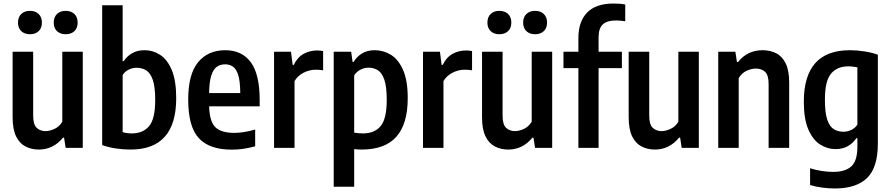

<svg xmlns="http://www.w3.org/2000/svg" viewBox="-20 -838 5050 1088"><path d="M200.5 9.5Q158.5 9.5 124.8 -7.8Q91 -25 71.2 -65.2Q51.5 -105.5 51.5 -174V-545H168V-182.5Q168 -132.5 187.8 -113.8Q207.5 -95 238.5 -95Q260.5 -95 288 -107.2Q315.5 -119.5 333 -148V-545H449V0H352L343 -58H337Q309.5 -24 274.8 -7.2Q240 9.5 200.5 9.5ZM352 -644Q321.5 -644 303 -661.5Q284.5 -679 284.5 -710Q284.5 -741 303 -758.8Q321.5 -776.5 352 -776.5Q383 -776.5 401.5 -758.8Q420 -741 420 -710Q420 -679 401.5 -661.5Q383 -644 352 -644ZM150 -644Q119 -644 100.5 -661.5Q82 -679 82 -710Q82 -741 100.5 -758.8Q119 -776.5 150 -776.5Q180.5 -776.5 199 -758.8Q217.5 -741 217.5 -710Q217.5 -679 199 -661.5Q180.5 -644 150 -644Z M718 9.5Q678 9.5 635.2 3Q592.5 -3.5 559 -16V-808H675V-491.5H681.5Q698 -518.5 728 -536Q758 -553.5 799 -553.5Q847 -553.5 887.8 -527Q928.5 -500.5 953.5 -440.8Q978.5 -381 978.5 -281.5Q978.5 10.5 718 9.5ZM726 -82Q790.5 -82 825 -123.2Q859.5 -164.5 859.5 -271Q859.5 -346 845.8 -385.5Q832 -425 808.2 -439.5Q784.5 -454 753.5 -454Q731 -454 709.5 -443.5Q688 -433 675 -413V-89Q699.5 -82 726 -82Z M1293.5 10Q1166.5 10 1106.5 -55.2Q1046.5 -120.5 1046.5 -274Q1046.5 -417.5 1102.5 -485.5Q1158.5 -553.5 1256.5 -553.5Q1350.5 -553.5 1401 -485.5Q1451.5 -417.5 1451.5 -271V-235.5H1165Q1167.5 -149.5 1200.5 -117.2Q1233.5 -85 1307.5 -85Q1334.5 -85 1363.8 -89.8Q1393 -94.5 1426 -104V-9Q1389.5 1 1358 5.5Q1326.5 10 1293.5 10ZM1255.5 -473.5Q1229 -473.5 1209 -459.8Q1189 -446 1177.5 -410.8Q1166 -375.5 1165 -310.5H1341.5Q1341 -375.5 1330.5 -410.8Q1320 -446 1301 -459.8Q1282 -473.5 1255.5 -473.5Z M1533 0V-545H1629L1638.5 -470H1644.5Q1665.5 -513.5 1700.5 -532.8Q1735.5 -552 1776.5 -552Q1786.5 -552 1795.5 -551Q1804.5 -550 1811 -548.5V-439.5Q1800.5 -441.5 1790.2 -442.2Q1780 -443 1769.5 -443Q1733.5 -443 1700.2 -426Q1667 -409 1649 -378.5V0Z M1871 220V-545H1970L1978 -487H1984Q2000.5 -516 2030.8 -534.8Q2061 -553.5 2103.5 -553.5Q2153 -553.5 2195.5 -527.2Q2238 -501 2264.2 -441.2Q2290.5 -381.5 2290.5 -282Q2290.5 -135.5 2226 -63Q2161.5 9.5 2028.5 9.5Q2009 9.5 1987 7V220ZM2037.5 -82Q2102.5 -82 2137 -123.5Q2171.5 -165 2171.5 -271.5Q2171.5 -346.5 2158 -386Q2144.5 -425.5 2121.2 -440Q2098 -454.5 2068 -454.5Q2045 -454.5 2022.8 -443.2Q2000.5 -432 1987 -410.5V-86.5Q2012 -82 2037.5 -82Z M2377 0V-545H2473L2482.5 -470H2488.5Q2509.5 -513.5 2544.5 -532.8Q2579.5 -552 2620.5 -552Q2630.5 -552 2639.5 -551Q2648.5 -550 2655 -548.5V-439.5Q2644.5 -441.5 2634.2 -442.2Q2624 -443 2613.5 -443Q2577.5 -443 2544.2 -426Q2511 -409 2493 -378.5V0Z M2860.5 9.5Q2818.5 9.5 2784.8 -7.8Q2751 -25 2731.2 -65.2Q2711.5 -105.5 2711.5 -174V-545H2828V-182.5Q2828 -132.5 2847.8 -113.8Q2867.5 -95 2898.5 -95Q2920.5 -95 2948 -107.2Q2975.5 -119.5 2993 -148V-545H3109V0H3012L3003 -58H2997Q2969.5 -24 2934.8 -7.2Q2900 9.5 2860.5 9.5ZM3012 -644Q2981.5 -644 2963 -661.5Q2944.5 -679 2944.5 -710Q2944.5 -741 2963 -758.8Q2981.5 -776.5 3012 -776.5Q3043 -776.5 3061.5 -758.8Q3080 -741 3080 -710Q3080 -679 3061.5 -661.5Q3043 -644 3012 -644ZM2810 -644Q2779 -644 2760.5 -661.5Q2742 -679 2742 -710Q2742 -741 2760.5 -758.8Q2779 -776.5 2810 -776.5Q2840.5 -776.5 2859 -758.8Q2877.5 -741 2877.5 -710Q2877.5 -679 2859 -661.5Q2840.5 -644 2810 -644Z M3257.5 0V-452H3173V-545H3257.5V-621.5Q3257.5 -716 3307.2 -767Q3357 -818 3456.5 -818Q3472 -818 3489.8 -816.8Q3507.5 -815.5 3523 -812.5V-717.5Q3509.5 -719.5 3497.5 -720.8Q3485.5 -722 3471.5 -722Q3420 -722 3396 -699.8Q3372 -677.5 3372 -628V-545H3504V-452H3372V0Z M3691.5 9.5Q3649.5 9.5 3615.8 -7.8Q3582 -25 3562.2 -65.2Q3542.5 -105.5 3542.5 -174V-545H3659V-182.5Q3659 -132.5 3678.8 -113.8Q3698.5 -95 3729.5 -95Q3751.5 -95 3779 -107.2Q3806.5 -119.5 3824 -148V-545H3940V0H3843L3834 -58H3828Q3800.5 -24 3765.8 -7.2Q3731 9.5 3691.5 9.5Z M4050 0V-545H4147L4156 -486.5H4162Q4215.5 -553.5 4301.5 -553.5Q4344.5 -553.5 4378.5 -536.2Q4412.5 -519 4432.2 -478.8Q4452 -438.5 4452 -370.5V0H4335.5V-362Q4335.5 -412 4315.5 -430.8Q4295.5 -449.5 4263 -449.5Q4239 -449.5 4211.5 -437.2Q4184 -425 4166 -395.5V0Z M4711.5 230Q4678.5 230 4640.5 225.2Q4602.5 220.5 4570.5 210.5V115.5Q4637 136 4702 136Q4769.5 136 4804 104.8Q4838.5 73.5 4838.5 -6V-55H4832.5Q4815.5 -28 4785.5 -10.5Q4755.5 7 4714.5 7Q4668.5 7 4627.5 -19Q4586.5 -45 4560.8 -104Q4535 -163 4535 -262Q4535 -553.5 4796 -553.5Q4835.5 -553.5 4878.5 -546.8Q4921.5 -540 4954.5 -528V-25Q4954.5 112 4893 171Q4831.5 230 4711.5 230ZM4760 -91.5Q4782.5 -91.5 4804 -101.8Q4825.5 -112 4838.5 -132V-456.5Q4828 -458.5 4814 -460.2Q4800 -462 4787 -462Q4724 -462 4689.2 -420.8Q4654.5 -379.5 4654.5 -273Q4654.5 -199 4667.8 -159.8Q4681 -120.5 4704.8 -106Q4728.5 -91.5 4760 -91.5Z"/></svg>

Font: Encode Sans Condensed SemiBold
Style: Regular
Weight: 600
Width: 3
Designer: Multiple Designers
Foundry: Impallari Type
Version: Version 3.000; ttfautohint (v1.8.3) -l 8 -r 50 -G 200 -x 14 